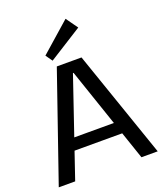

<svg xmlns="http://www.w3.org/2000/svg" viewBox="-169 -1066 999 1176"><g transform="rotate(-20 330.5 -478.0)"><path d="M250 -700H411L653 0H547L333 -628H329L115 0H8ZM154 -255H506V-178H154ZM455 -879 238 -742 207 -786 400 -956Z"/></g></svg>

Font: Pathway Extreme Medium
Style: Regular
Weight: 500
Designer: Eduardo Rodriguez Tunni
Foundry: Eduardo Rodriguez Tunni
Version: Version 1.001;gftools[0.9.26]